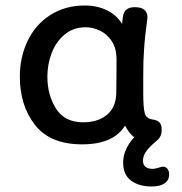

<svg xmlns="http://www.w3.org/2000/svg" viewBox="-20 -514 660 697"><path d="M594 119Q594 140 577.5 151.5Q561 163 531 163Q484 163 455.5 141.5Q427 120 427 76Q427 29 467 -16Q449 -29 434 -58Q392 10 278 10Q162 10 107 -60.5Q52 -131 52 -236Q52 -306 80 -365Q108 -424 162 -459Q216 -494 288 -494Q334 -494 369.5 -476Q405 -458 423 -427L426 -452Q430 -488 469 -488Q495 -488 506 -476.5Q517 -465 515 -448Q505 -373 503 -335Q500 -299 500 -241V-175Q500 -123 505.5 -103Q511 -83 535 -80Q550 -78 558.5 -70Q567 -62 567 -43Q567 -28 561 -17Q556 -9 549 -3Q523 18 511 35Q499 52 499 69Q499 99 535 99Q542 99 555 95Q568 91 572 91Q581 91 587.5 98.5Q594 106 594 119ZM403 -298Q403 -339 385.5 -365Q368 -391 342.5 -403Q317 -415 291 -415Q246 -415 214.5 -388.5Q183 -362 167.5 -321Q152 -280 152 -236Q152 -169 183.5 -119.5Q215 -70 282 -70Q335 -70 368 -97Q401 -124 402 -175Q403 -220 403 -298Z"/></svg>

Font: Mali Medium
Style: Regular
Weight: 500
Version: Version 1.000; ttfautohint (v1.6)